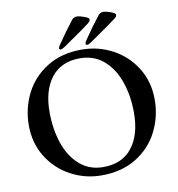

<svg xmlns="http://www.w3.org/2000/svg" viewBox="-92 -925 945 1022"><g transform="rotate(-10 381.0 -414.0)"><path d="M39 -315Q39 -407 79.5 -487Q120 -567 198.5 -615.5Q277 -664 385 -664Q475 -664 552.5 -622.5Q630 -581 676.5 -506Q723 -431 723 -335Q723 -243 682.5 -163Q642 -83 563.5 -34.5Q485 14 376 14Q287 14 209.5 -27.5Q132 -69 85.5 -144Q39 -219 39 -315ZM602 -285Q602 -377 575.5 -453Q549 -529 496.5 -574.5Q444 -620 368 -620Q267 -620 213.5 -551.5Q160 -483 160 -366Q160 -274 186 -197Q212 -120 264.5 -74Q317 -28 392 -28Q494 -28 548 -97Q602 -166 602 -285ZM412 -691Q412 -698 419 -708Q470 -783 507 -829Q516 -842 536 -842Q551 -841 575.5 -832Q600 -823 599 -814Q598 -808 595 -804Q592 -800 584 -794Q553 -770 493 -729Q457 -705 441 -693Q428 -684 420 -684Q412 -684 412 -691ZM269 -691Q269 -698 276 -708Q327 -783 364 -829Q373 -842 393 -842Q408 -841 432.5 -832Q457 -823 456 -814Q455 -808 452 -804Q449 -800 441 -794Q410 -770 350 -729Q314 -705 298 -693Q285 -684 277 -684Q269 -684 269 -691Z"/></g></svg>

Font: EB Garamond Medium
Style: Regular
Weight: 500
Designer: Georg Duffner and Octavio Pardo
Foundry: Georg Duffner
Version: Version 1.000